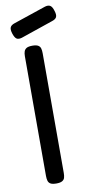

<svg xmlns="http://www.w3.org/2000/svg" viewBox="-98 -909 447 958"><g transform="rotate(-10 125.5 -430.5)"><path d="M107 10Q87 10 77.5 4.5Q68 -1 65 -11.5Q62 -22 62 -36V-643Q62 -657 65.5 -667Q69 -677 78.5 -682.5Q88 -688 108 -688Q127 -688 136.5 -682.5Q146 -677 149 -667Q152 -657 152 -642V-35Q152 -21 149 -11Q146 -1 136 4.5Q126 10 107 10ZM63 -736Q46 -731 36.5 -737Q27 -743 20 -764Q13 -785 17.5 -796.5Q22 -808 41 -814L204 -869Q221 -874 231 -867.5Q241 -861 247 -840Q254 -819 249 -808Q244 -797 224 -791Z"/></g></svg>

Font: Fredoka SemiExpanded
Style: Regular
Weight: 400
Width: 6
Designer: Ben Nathan
Foundry: Milena B. Brandão, Ben Nathan
Version: Version 2.001